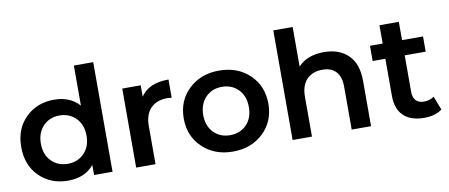

<svg xmlns="http://www.w3.org/2000/svg" viewBox="-66 -1008 2992 1280"><g transform="rotate(-10 1429.5 -367.5)"><path d="M307 7Q190 7 113.5 -68.5Q37 -144 37 -267Q37 -390 113.5 -465.5Q190 -541 307 -541Q414 -541 477 -471V-742H608V0H483V-68Q421 7 307 7ZM213.5 -386Q170 -341 170 -267Q170 -193 213.5 -148.5Q257 -104 324 -104Q391 -104 435 -148.5Q479 -193 479 -267Q479 -341 435 -386Q391 -431 324 -431Q257 -431 213.5 -386Z M768 0V-535H893V-458Q947 -541 1082 -541V-418Q1060 -420 1052 -420Q981 -420 940 -378.5Q899 -337 899 -258V0Z M1423 7Q1299 7 1218 -70Q1137 -147 1137 -267Q1137 -387 1218 -464Q1299 -541 1423 -541Q1549 -541 1629.5 -464Q1710 -387 1710 -267Q1710 -147 1629 -70Q1548 7 1423 7ZM1423 -104Q1491 -104 1534.5 -148.5Q1578 -193 1578 -267Q1578 -342 1534.5 -386.5Q1491 -431 1423 -431Q1356 -431 1312.5 -386Q1269 -341 1269 -267Q1269 -193 1312.5 -148.5Q1356 -104 1423 -104Z M2134 -541Q2236 -541 2297 -482Q2358 -423 2358 -306V0H2227V-289Q2227 -358 2195 -392.5Q2163 -427 2103 -427Q2036 -427 1997 -386.5Q1958 -346 1958 -269V0H1827V-742H1958V-474Q2020 -541 2134 -541Z M2718 7Q2627 7 2578.5 -39.5Q2530 -86 2530 -175V-426H2444V-529H2530V-653H2661V-529H2803V-426H2661V-178Q2661 -141 2680 -120.5Q2699 -100 2734 -100Q2774 -100 2803 -121L2839 -28Q2792 7 2718 7Z"/></g></svg>

Font: Belfius21
Style: Bold
Weight: 700
Designer: Montserrat's base design by Julieta Ulanovsky, modified by Coast SPRL for Belfius Bank NV.
Foundry: Montserrat's base design by Julieta Ulanovsky, modified by Coast SPRL for Belfius Bank NV.
Version: Version 2.000;FEAKit 1.0